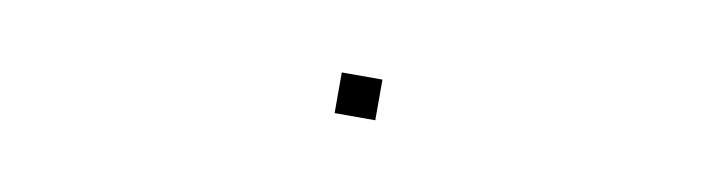

<svg xmlns="http://www.w3.org/2000/svg" viewBox="-21 -500 1042 279"><g transform="rotate(10 500.0 -360.0)"><path d="M470 -390H530V-330H470Z"/></g></svg>

Font: Enso Thin
Style: Regular
Weight: 100
Designer: Coji Morishita
Foundry: UNDERFOREST DESIGN
Version: Version 1.000